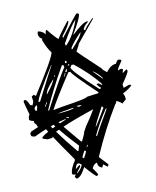

<svg xmlns="http://www.w3.org/2000/svg" viewBox="-83 -794 708 870"><g transform="rotate(-10 270.5 -358.5)"><path d="M255.9 -591.8Q293.9 -627.9 319.3 -702.1Q296.9 -680.7 252.9 -602.5Q255.9 -595.7 255.9 -591.8ZM269.5 -310.5 280.3 -316.4H260.7L257.8 -312.5ZM211.9 -267.6 213.9 -271.5 203.1 -273.4 200.2 -270.5ZM168 -295.9Q236.3 -301.8 242.2 -308.6L236.3 -309.6Q171.9 -299.8 168 -295.9ZM206.1 -13.7Q232.4 -37.1 232.4 -50.8L222.7 -57.6H215.8Q209 -57.6 203.1 -34.2L222.7 -50.8L225.6 -43.9L206.1 -17.6ZM249 -77.1Q262.7 -101.6 262.7 -107.4L255.9 -110.4Q242.2 -85.9 242.2 -80.1ZM272.5 -124Q272.5 -127 275.4 -133.8H272.5L269.5 -127Q269.5 -124 272.5 -124ZM76.2 -326.2Q80.1 -342.8 80.1 -349.6Q71.3 -349.6 66.4 -335.9Q69.3 -330.1 69.3 -326.2ZM119.1 -335.9Q119.1 -341.8 126 -352.5Q126 -356.4 123 -356.4Q123 -350.6 116.2 -339.8Q116.2 -335.9 119.1 -335.9ZM132.8 -389.6Q172.9 -440.4 172.9 -453.1Q132.8 -410.2 132.8 -389.6ZM395.5 -416V-419.9Q379.9 -441.4 358.4 -456.1H355.5ZM182.6 -462.9V-469.7H179.7V-462.9ZM225.6 -456.1Q225.6 -460.9 232.4 -469.7Q232.4 -472.7 229.5 -472.7Q229.5 -467.8 222.7 -459Q222.7 -456.1 225.6 -456.1ZM239.3 -475.6 242.2 -489.3Q237.3 -489.3 232.4 -475.6ZM372.1 -373Q378.9 -373 378.9 -379.9Q374 -379.9 362.3 -396.5Q367.2 -399.4 372.1 -399.4L385.7 -389.6Q385.7 -392.6 388.7 -392.6Q340.8 -452.1 275.4 -502.9H265.6Q265.6 -501 258.8 -492.2Q258.8 -476.6 372.1 -373ZM255.9 -502.9V-508.8Q249 -507.8 249 -502.9ZM129.9 -316.4Q199.2 -449.2 232.4 -499Q229.5 -505.9 229.5 -508.8H222.7Q165 -409.2 126 -319.3Q126 -316.4 129.9 -316.4ZM96.7 -363.3Q174.8 -515.6 175.8 -515.6V-519.5Q89.8 -382.8 89.8 -363.3ZM246.1 -515.6V-525.4H239.3V-515.6ZM282.2 -572.3Q331.1 -625 332 -642.6Q293.9 -603.5 279.3 -579.1V-572.3ZM131.8 -234.4 145.5 -241.2 138.7 -250 125 -245.1Q128.9 -240.2 131.8 -234.4ZM168 -251 195.3 -262.7 198.2 -266.6 163.1 -257.8ZM229.5 -113.3 236.3 -136.7Q195.3 -179.7 159.2 -223.6L144.5 -216.8Q177.7 -170.9 225.6 -113.3ZM252.9 -153.3Q269.5 -186.5 269.5 -193.4L282.2 -216.8Q306.6 -251 328.1 -288.1Q234.4 -256.8 181.6 -233.4Q208 -201.2 249 -153.3ZM325.2 -207Q328.1 -207 375 -287.1L368.2 -294.9Q325.2 -214.8 325.2 -207ZM325.2 -167Q329.1 -178.7 388.7 -280.3L384.8 -281.2Q348.6 -228.5 319.3 -167ZM149.4 -315.4Q186.5 -323.2 239.3 -331.1Q305.7 -341.8 310.5 -348.6L363.3 -355.5L365.2 -359.4Q255.9 -462.9 255.9 -472.7H246.1Q170.9 -357.4 149.4 -315.4ZM292 12.7Q285.2 12.7 242.2 -37.1Q218.8 8.8 199.2 8.8L192.4 -1L199.2 -10.7Q182.6 -10.7 182.6 -17.6Q182.6 -39.1 206.1 -74.2V-80.1Q156.2 -150.4 125 -198.2Q125 -194.3 123 -192.4L101.6 -189.5Q78.1 -195.3 78.1 -199.2Q78.1 -206.1 109.4 -222.7L101.6 -236.3Q75.2 -225.6 46.9 -211.9Q42 -212.9 35.2 -214.4Q28.3 -215.8 28.3 -229.5L34.2 -237.3L70.3 -252.9Q63.5 -253.9 63.5 -262.7Q52.7 -273.4 52.7 -278.3L54.7 -282.2Q33.2 -286.1 33.2 -293Q35.2 -313.5 40 -313.5Q23.4 -372.1 23.4 -376Q24.4 -382.8 30.3 -382.8Q39.1 -382.8 49.8 -356.4Q53.7 -356.4 59.6 -352.5Q66.4 -364.3 66.4 -373L63.5 -392.6L73.2 -399.4L83 -392.6Q186.5 -553.7 186.5 -575.2Q169.9 -594.7 153.3 -638.7Q156.2 -638.7 156.2 -642.6Q139.6 -650.4 139.6 -668.9Q139.6 -673.8 142.6 -678.7Q163.1 -675.8 175.8 -659.2Q175.8 -678.7 182.6 -678.7Q223.6 -628.9 229.5 -628.9Q229.5 -635.7 282.2 -702.1H286.1Q286.1 -684.6 249 -638.7V-628.9Q325.2 -728.5 329.1 -728.5Q338.9 -728.5 338.9 -721.7Q336.9 -702.1 298.8 -638.7V-635.7Q350.6 -685.5 372.1 -685.5V-681.6Q348.6 -663.1 348.6 -648.4H355.5Q355.5 -654.3 395.5 -695.3Q398.4 -695.3 398.4 -692.4L315.4 -591.8Q315.4 -588.9 298.8 -558.6Q298.8 -555.7 398.4 -462.9Q398.4 -458 418.9 -442.4Q441.4 -472.7 464.8 -472.7Q473.6 -489.3 478.5 -489.3Q492.2 -489.3 492.2 -482.4Q468.8 -449.2 468.8 -442.4H471.7Q477.5 -446.3 485.4 -446.3Q492.2 -445.3 492.2 -439.5Q488.3 -433.6 488.3 -425.8Q504.9 -439.5 508.8 -439.5L511.7 -432.6Q511.7 -423.8 478.5 -376L480.5 -359.4Q493.2 -363.3 506.8 -369.1L517.6 -366.2Q504.9 -350.6 473.6 -335Q481.4 -321.3 481.4 -306.6L461.9 -290Q461.9 -294.9 438.5 -306.6L434.6 -300.8L435.5 -298.8L429.7 -292Q369.1 -193.4 315.4 -70.3L352.5 -30.3Q351.6 -25.4 348.6 -20.5Q345.7 -20.5 329.1 -34.2L322.3 -20.5Q302.7 -26.4 302.7 -46.9Q287.1 -43.9 279.3 -24.4Q298.8 2 298.8 8.8Z"/></g></svg>

Font: Blackcraft
Style: Regular
Weight: 400
Designer: GGBotNet
Foundry: GGBotNet
Version: 1.00